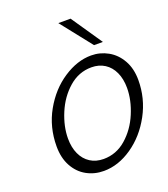

<svg xmlns="http://www.w3.org/2000/svg" viewBox="-172 -1093 1068 1224"><g transform="rotate(-20 362.0 -480.5)"><path d="M639.2 -435.5Q639.2 -496.1 618.4 -541.5Q597.7 -586.9 559.3 -611.6Q521 -636.2 469.7 -636.2Q383.3 -636.2 315.9 -577.1Q248.5 -518.1 211.7 -429.9Q174.8 -341.8 174.8 -259.8Q174.8 -199.7 195.6 -154.5Q216.3 -109.4 254.9 -84.7Q293.5 -60.1 345.2 -60.1Q431.6 -60.1 498.8 -118.9Q565.9 -177.7 602.5 -265.6Q639.2 -353.5 639.2 -435.5ZM320.8 12.2Q256.8 12.2 204.1 -17.1Q151.4 -46.4 120.4 -103Q89.4 -159.7 89.4 -237.8Q89.4 -368.2 150.1 -476.1Q210.9 -584 305.2 -646Q399.4 -708 493.7 -708Q554.2 -708 607.2 -678.5Q660.2 -648.9 692.1 -592.3Q724.1 -535.6 724.1 -458Q724.1 -334 665.5 -225.6Q606.9 -117.2 513.2 -52.5Q419.4 12.2 320.8 12.2ZM451.7 -973.1 594.7 -763.2H534.7L368.7 -973.1Z"/></g></svg>

Font: Lesson One Light
Style: Italic
Weight: 300
Italic angle: -14°
Designer: But Ko, Victor Gaultney, Annie Olsen, Julie Remington, Don Collingsworth, Eric Hays, Becca Hirsbrunner
Version: Version 1.100